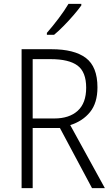

<svg xmlns="http://www.w3.org/2000/svg" viewBox="-20 -967 578 987"><path d="M244 -714Q362 -714 421.5 -669Q481 -624 481 -518Q481 -438 443 -391Q405 -344 341 -324L519 0H453L288 -309H148V0H91V-714ZM240 -663H148V-358H259Q336 -358 379.5 -397.5Q423 -437 423 -516Q423 -597 378.5 -630Q334 -663 240 -663ZM398 -939Q383 -918 359 -890Q335 -862 308 -834.5Q281 -807 258 -788H221V-798Q250 -831 281 -872Q312 -913 332 -947H398Z"/></svg>

Font: Noto Sans Kannada SemiCondensed Light
Style: Regular
Weight: 300
Width: 4
Designer: Jelle Bosma - Monotype Design Team
Foundry: Monotype Imaging Inc.
Version: Version 2.005; ttfautohint (v1.8.4.7-5d5b)